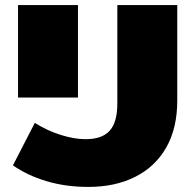

<svg xmlns="http://www.w3.org/2000/svg" viewBox="-20 -720 769 756"><path d="M328 16Q238 16 162 -7Q86 -30 31 -69L117 -236Q167 -205 220 -188.5Q273 -172 317 -172Q382 -172 412 -205.5Q442 -239 442 -312V-700H678V-325Q678 -215 634.5 -139Q591 -63 512 -23.5Q433 16 328 16ZM51 -336V-700H287V-336Z"/></svg>

Font: MOST Montserrat Black
Style: Regular
Weight: 900
Designer: Julieta Ulanovsky
Foundry: Julieta Ulanovsky
Version: Version 8.000;March 11, 2024;FontCreator 15.0.0.2926 64-bit